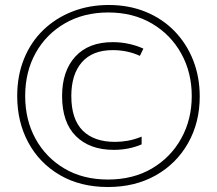

<svg xmlns="http://www.w3.org/2000/svg" viewBox="-20 -793 870 770"><path d="M413 -43Q302 -43 220 -91Q138 -139 93.5 -221.5Q49 -304 49 -408Q49 -490 76.5 -557.5Q104 -625 154 -673Q204 -721 271 -747Q338 -773 416 -773Q498 -773 565.5 -745Q633 -717 681 -667Q729 -617 755 -550.5Q781 -484 781 -406Q781 -302 734.5 -219.5Q688 -137 605 -90Q522 -43 413 -43ZM413 -73Q514 -73 589.5 -117.5Q665 -162 707 -238Q749 -314 749 -408Q749 -502 707 -578Q665 -654 589.5 -698.5Q514 -743 414 -743Q316 -743 240.5 -699.5Q165 -656 123 -580.5Q81 -505 81 -408Q81 -312 122.5 -236.5Q164 -161 238.5 -117Q313 -73 413 -73ZM436 -192Q340 -192 284.5 -247Q229 -302 229 -408Q229 -508 282 -566Q335 -624 432 -624Q466 -624 497.5 -617Q529 -610 555 -598L541 -569Q491 -592 432 -592Q351 -592 308.5 -543.5Q266 -495 266 -408Q266 -315 311.5 -269.5Q357 -224 441 -224Q466 -224 492 -228.5Q518 -233 548 -245V-214Q497 -192 436 -192Z"/></svg>

Font: Noto Sans Tamil UI ExtraCondensed ExtraLight
Style: Regular
Weight: 200
Width: 2
Designer: Jelle Bosma - Monotype Design Team
Foundry: Monotype Imaging Inc.
Version: Version 2.004; ttfautohint (v1.8.4.7-5d5b)